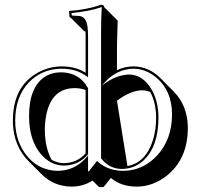

<svg xmlns="http://www.w3.org/2000/svg" viewBox="-20 -718 845 807"><path d="M415 -56.2Q419.9 -50.3 423.8 -45.9Q429.2 -41 433.6 -37.1ZM197.3 -45.9Q223.6 -32.2 249 -32.2Q303.7 -33.2 339.8 -73.2V-339.8Q319.8 -347.2 294.4 -347.7Q195.8 -347.7 173.8 -231.4Q168.5 -203.1 168.5 -172.4Q168.9 -96.2 197.3 -45.9ZM611.8 -331.1Q594.7 -338.4 577.6 -338.4Q538.6 -338.4 491.7 -308.6Q481 -301.8 471.7 -294.4L515.6 -20Q592.3 -34.2 622.6 -128.4Q636.2 -172.4 636.2 -224.1Q635.7 -285.6 611.8 -331.1ZM368.7 41Q329.6 66.4 279.8 66.4Q207.5 65.4 156.7 16.1L100.1 -40.5Q38.6 -102.1 34.2 -199.2Q33.7 -205.6 34.2 -210.9Q34.2 -355.5 140.6 -413.6Q188 -439 240.2 -439Q299.8 -438.5 339.8 -412.1V-563Q339.8 -576.2 339.4 -585.9L334.5 -586.4L277.8 -643.1Q274.9 -644 273.4 -645Q272.5 -647 272 -647.9L270 -671.9Q345.7 -677.7 399.9 -696.3Q402.8 -697.3 404.8 -698.2Q412.1 -697.8 415.5 -694.8Q417.5 -691.4 418 -688L474.6 -631.3Q474.6 -629.4 471.7 -526.4V-423.3Q505.4 -439 542 -439Q605 -438 653.8 -390.1L710 -333.5Q769 -273.4 769.5 -180.7Q769.5 -47.4 677.2 23.4Q620.1 66.4 553.7 66.4Q488.3 65.9 445.8 29.8Q442.9 33.7 435.5 43Q421.4 61.5 414.6 68.4H396.5ZM350.1 -563V-393.6L334.5 -403.8Q296.4 -428.7 240.2 -429.2Q157.2 -429.2 101.1 -371.6Q44.4 -312 43.9 -210.9Q43.9 -116.7 101.1 -53.7Q150.9 -0.5 223.1 0Q288.6 -1 333 -45.9L350.1 -63.5V2H353.5Q358.4 -3.4 369.6 -18.6Q377.4 -29.3 381.3 -33.2L387.7 -41.5L395.5 -34.7Q436.5 -0.5 497.1 0Q578.6 0 638.7 -62.5Q702.6 -130.4 703.1 -236.8Q703.1 -338.4 633.3 -395Q590.8 -428.7 542 -429.2Q472.7 -428.2 422.4 -374L404.8 -355.5V-583Q404.8 -644 407.7 -688H406.7Q360.4 -671.4 280.8 -663.1L281.7 -652.8L310.5 -650.9Q341.3 -650.4 347.7 -606.4Q350.1 -588.9 350.1 -563ZM407.2 -49.8 404.8 -52.7V-356L408.7 -358.9Q464.8 -402.3 521 -404.8Q582 -404.8 619.1 -338.4Q646 -289.1 646 -224.1Q646 -101.1 582 -42.5Q543.5 -8.3 491.2 -7.8Q440.4 -8.8 407.2 -49.8ZM348.6 -349.6 350.1 -347.7V-69.3L347.7 -66.4Q307.6 -22.5 249 -22Q191.9 -22 149.4 -73.2Q102.5 -130.9 102.1 -229Q102.1 -351.1 168 -395Q197.8 -414.1 237.8 -414.1Q313.5 -412.6 348.6 -349.6Z"/></svg>

Font: Linux Biolinum Shadow O
Style: Regular
Weight: 400
Designer: Philipp H. Poll
Foundry: Philipp H. Poll
Version: Version 1.0.4